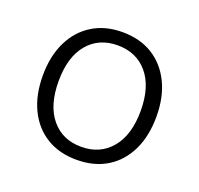

<svg xmlns="http://www.w3.org/2000/svg" viewBox="-95 -598 737 710"><g transform="rotate(20 273.5 -243.0)"><path d="M273 8Q205 8 155 -22.5Q105 -53 77.5 -109.5Q50 -166 50 -243Q50 -319 77.5 -375.5Q105 -432 155 -463Q205 -494 273 -494Q342 -494 392 -463Q442 -432 469.5 -375.5Q497 -319 497 -243Q497 -166 469.5 -109.5Q442 -53 392 -22.5Q342 8 273 8ZM273 -43Q347 -43 391 -95.5Q435 -148 435 -243Q435 -338 391 -390Q347 -442 273 -442Q199 -442 155.5 -390Q112 -338 112 -243Q112 -148 155.5 -95.5Q199 -43 273 -43Z"/></g></svg>

Font: Nunito Light
Style: Regular
Weight: 300
Designer: Vernon Adams
Foundry: Vernon Adams
Version: Version 3.601; ttfautohint (v1.8.2.53-6de2)